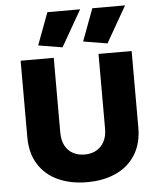

<svg xmlns="http://www.w3.org/2000/svg" viewBox="-61 -985 873 1051"><g transform="rotate(-5 375.0 -459.0)"><path d="M252 -680H70V-260Q70 -172 108.5 -110.5Q147 -49 216 -17.5Q285 14 375 14Q466 14 534.5 -17.5Q603 -49 641.5 -110.5Q680 -172 680 -260V-680H498V-269Q498 -227 482 -197.5Q466 -168 438.5 -153Q411 -138 375 -138Q339 -138 311 -153Q283 -168 267.5 -197.5Q252 -227 252 -269ZM305 -733 419 -932H239L173 -755ZM552 -733 666 -932H486L420 -755Z"/></g></svg>

Font: Catamaran Black
Style: Regular
Weight: 900
Designer: Pria Ravichandran
Version: Version 2.000